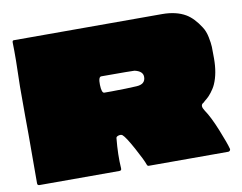

<svg xmlns="http://www.w3.org/2000/svg" viewBox="-71 -725 1035 821"><g transform="rotate(-10 446.5 -314.5)"><path d="M788 -191Q810 -159 835 -97Q860 -35 866 -11Q867 -7 864 -3.5Q861 0 857 0H512Q506 0 504 -6Q497 -27 467 -82Q437 -137 424 -148Q418 -153 407 -150Q396 -147 396 -140Q389 -69 393 -10Q394 0 384 0H37Q28 0 28 -9Q29 -289 28 -303V-304V-428Q32 -556 30 -620Q30 -629 36 -629H680Q741 -629 782 -605Q814 -586 842 -542Q854 -524 859.5 -497Q865 -470 865.5 -454Q866 -438 866 -404Q866 -339 846 -294Q842 -285 836.5 -276.5Q831 -268 826 -261.5Q821 -255 815.5 -249Q810 -243 805 -239Q800 -235 796.5 -232Q793 -229 791 -227Q789 -225 789 -225Q788 -225 787 -224Q772 -215 788 -191ZM519 -344Q558 -346 558 -378Q558 -403 522 -411Q516 -412 378 -412Q365 -412 366 -377Q367 -342 378 -341Q386 -341 411 -341Q436 -341 470.5 -342Q505 -343 519 -344Z"/></g></svg>

Font: Cubao Free Wide
Style: Wide
Weight: 400
Designer: Aaron Amar
Version: Version 001.001